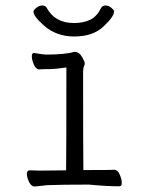

<svg xmlns="http://www.w3.org/2000/svg" viewBox="-20 -679 540 700"><path d="M138 -588Q102 -620 102 -637Q102 -642 112.5 -650.5Q123 -659 134 -659Q145 -659 150 -651Q180 -595 250 -595Q283 -595 308 -606.5Q333 -618 349 -651Q354 -659 365 -659Q376 -659 386 -650.5Q396 -642 396 -637Q396 -619 357.5 -582.5Q319 -546 251 -546Q183 -546 138 -588ZM88 -58 128 -57 221 -58Q222 -110 222 -427V-433Q181 -427 158 -427Q135 -427 123 -426Q111 -426 103.5 -443.5Q96 -461 96 -473.5Q96 -486 104 -486Q138 -480 148 -480Q217 -480 252 -490Q271 -490 283 -464Q289 -453 289 -448Q289 -443 286 -436.5Q283 -430 283 -416Q283 -129 284 -59H289Q384 -59 397 -60Q409 -60 416.5 -42.5Q424 -25 424 -12.5Q424 0 416 0Q380 1 304 -6Q209 -6 153 -4L107 1Q94 1 86 -15.5Q78 -32 78 -45Q78 -58 88 -58Z"/></svg>

Font: Moon Stars Kai T HW Light
Style: Regular
Weight: 300
Designer: GuiWonder
Version: Version 1.101